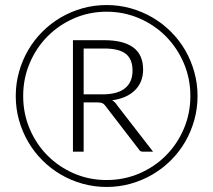

<svg xmlns="http://www.w3.org/2000/svg" viewBox="-20 -735 846 762"><path d="M42.5 -354Q42.5 -403.5 55.5 -449.8Q68.5 -496 91.8 -536Q115 -576 148 -609Q181 -642 221 -665.5Q261 -689 307 -702Q353 -715 403 -715Q453 -715 499 -702Q545 -689 585.2 -665.5Q625.5 -642 658.5 -609Q691.5 -576 714.8 -536Q738 -496 751 -449.8Q764 -403.5 764 -354Q764 -304 751 -258Q738 -212 714.8 -172Q691.5 -132 658.5 -99Q625.5 -66 585.2 -42.5Q545 -19 499 -6Q453 7 403 7Q353.5 7 307.2 -6Q261 -19 221 -42.5Q181 -66 148 -99Q115 -132 91.8 -172Q68.5 -212 55.5 -258Q42.5 -304 42.5 -354ZM72 -354Q72 -284.5 97.8 -223.8Q123.5 -163 168.5 -117.8Q213.5 -72.5 273.8 -46.5Q334 -20.5 403 -20.5Q472 -20.5 532.8 -46.5Q593.5 -72.5 638.5 -117.8Q683.5 -163 709.5 -223.8Q735.5 -284.5 735.5 -354Q735.5 -423.5 709.5 -484.2Q683.5 -545 638.5 -590.5Q593.5 -636 532.8 -662.2Q472 -688.5 403 -688.5Q334 -688.5 273.8 -662.2Q213.5 -636 168.5 -590.5Q123.5 -545 97.8 -484.2Q72 -423.5 72 -354ZM312 -328.5V-133H269.5V-575.5H393Q469.5 -575.5 508.8 -546.8Q548 -518 548 -459Q548 -409 515.8 -377Q483.5 -345 425 -337Q431 -333.5 435.8 -328.8Q440.5 -324 445 -317L587.5 -133H547.5Q542.5 -133 538.8 -134.5Q535 -136 532 -141L397 -316.5Q393 -322 386.8 -325.2Q380.5 -328.5 367 -328.5ZM312 -360.5H386Q446.5 -360.5 476.2 -384.8Q506 -409 506 -454.5Q506 -500.5 479 -521.5Q452 -542.5 393 -542.5H312Z"/></svg>

Font: o
Style: Regular
Weight: 300
Designer: Lukasz Dziedzic
Foundry: Lukasz Dziedzic
Version: Version 1.104; Western+Polish opensource; ttfautohint (v1.8.